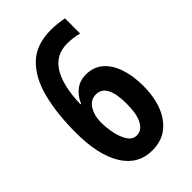

<svg xmlns="http://www.w3.org/2000/svg" viewBox="-221 -805 897 897"><g transform="rotate(-45 227.0 -357.0)"><path d="M39 -303Q39 -426 63 -521Q87 -616 143 -670Q199 -724 296 -724Q319 -724 340.5 -721.5Q362 -719 381 -715V-615Q345 -625 304 -625Q156 -625 148 -380H152Q169 -419 197.5 -440Q226 -461 264 -461Q314 -461 348 -432Q382 -403 399.5 -351.5Q417 -300 417 -233Q417 -162 396 -107.5Q375 -53 334.5 -21.5Q294 10 234 10Q141 10 90 -71.5Q39 -153 39 -303ZM232 -91Q264 -91 283.5 -125.5Q303 -160 303 -230Q303 -362 232 -362Q196 -362 176 -329.5Q156 -297 156 -254Q156 -216 164 -178.5Q172 -141 188.5 -116Q205 -91 232 -91Z"/></g></svg>

Font: Noto Sans Thai Looped ExtraCondensed SemiBold
Style: Regular
Weight: 600
Width: 2
Designer: Sasikarn Vongin, Ben Mitchell
Foundry: The Fontpad Ltd
Version: Version 1.001; ttfautohint (v1.8.4.7-5d5b)